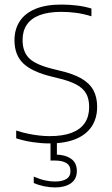

<svg xmlns="http://www.w3.org/2000/svg" viewBox="-20 -622 490 842"><path d="M196 7Q162.5 7 124.2 1.5Q86 -4 51 -15.5V-49.5Q77 -41 102.2 -35.8Q127.5 -30.5 151.5 -27.8Q175.5 -25 197.5 -25Q256 -25 294.5 -39.8Q333 -54.5 352 -83Q371 -111.5 371 -153Q371 -187.5 358.2 -211Q345.5 -234.5 315.2 -251Q285 -267.5 233 -279.5L209 -285.5Q121.5 -306.5 82.5 -343.5Q43.5 -380.5 43.5 -445.5Q43.5 -493 66.2 -528.2Q89 -563.5 135 -582.8Q181 -602 249.5 -602Q283 -602 317.8 -597.8Q352.5 -593.5 381 -584.5V-550.5Q348 -561 315 -565.5Q282 -570 249 -570Q191.5 -570 153.8 -555.5Q116 -541 97.5 -513.5Q79 -486 79 -447Q79 -394 108.8 -365.5Q138.5 -337 216.5 -318.5L240.5 -312.5Q300 -299 336.5 -278Q373 -257 389.5 -226.5Q406 -196 406 -154Q406 -103.5 382.2 -67.5Q358.5 -31.5 311.8 -12.2Q265 7 196 7ZM221.5 200Q199 200 174.2 195Q149.5 190 128 180.5V152.5Q156 164.5 178 169.2Q200 174 221.5 174Q253 174 271 163Q289 152 289 128Q289 104 271 93Q253 82 220.5 82H201.5V-10H229.5V71L223 56Q265 56 291 73.8Q317 91.5 317 128Q317 163.5 290.8 181.8Q264.5 200 221.5 200Z"/></svg>

Font: Encode Sans SC Condensed Thin Thin
Style: Regular
Weight: 250
Version: Version 3.002